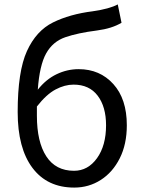

<svg xmlns="http://www.w3.org/2000/svg" viewBox="-20 -836 648 869"><path d="M316 13Q194 13 127 -76Q60 -165 60 -329Q60 -513 102 -605Q144 -697 220 -734.5Q296 -772 400 -785Q476 -796 513 -816L530 -733Q487 -707 419 -698Q332 -687 275.5 -667.5Q219 -648 189 -594.5Q159 -541 151 -430Q188 -477 236 -500Q284 -523 336 -523Q432 -523 493 -455.5Q554 -388 554 -269Q554 -183 522 -119.5Q490 -56 436 -21.5Q382 13 316 13ZM147 -354V-312Q147 -194 189.5 -128.5Q232 -63 315 -63Q378 -63 419 -120Q460 -177 460 -269Q460 -353 422 -403Q384 -453 313 -453Q273 -453 231.5 -431Q190 -409 147 -354Z"/></svg>

Font: Gothic Nguyen
Style: Regular
Weight: 400
Designer: MORI Takayuki
Version: Version 1.220;July 21, 2023;FontCreator 14.0.0.2814 64-bit